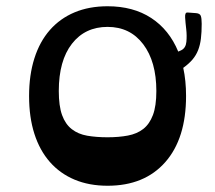

<svg xmlns="http://www.w3.org/2000/svg" viewBox="-20 -580 688 614"><path d="M324 -141Q360 -141 389 -146.5Q418 -152 438 -167.5Q458 -183 469 -212Q480 -241 480 -289Q480 -383 438 -438.5Q396 -494 324 -494Q252 -494 210 -440Q168 -386 168 -289Q168 -241 178.5 -212Q189 -183 209.5 -167Q230 -151 259 -146Q288 -141 324 -141ZM625 -504Q625 -477 622.5 -456.5Q620 -436 613.5 -419.5Q607 -403 595.5 -389.5Q584 -376 566 -363Q575 -322 575 -273Q575 -137 508.5 -61.5Q442 14 324 14Q265 14 218.5 -5.5Q172 -25 139.5 -62Q107 -99 90 -152Q73 -205 73 -273Q73 -340 90 -393.5Q107 -447 139.5 -484Q172 -521 218.5 -540.5Q265 -560 324 -560Q406 -560 463.5 -522.5Q521 -485 550 -415L559 -419Q574 -426 576 -446Q578 -466 575.5 -487Q573 -508 572 -524.5Q571 -541 580 -540L607 -538Q619 -537 622 -529.5Q625 -522 625 -504Z"/></svg>

Font: OpenDyslexic 3
Style: Regular
Weight: 400
Designer: Abelardo Gonzalez
Version: Version 1.000;PS 001.001;hotconv 1.0.56